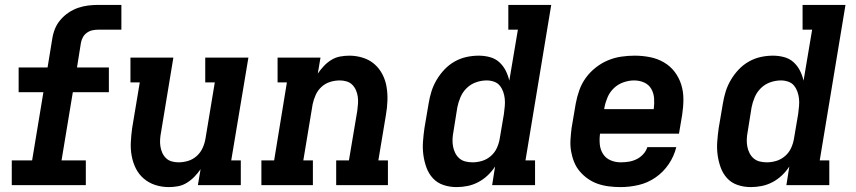

<svg xmlns="http://www.w3.org/2000/svg" viewBox="-20 -755 3490 783"><path d="M28 0V-101H111L157 -379H56V-480H174L193 -596Q196 -617 204 -637Q212 -657 226.5 -674Q241 -691 259.5 -703.5Q278 -716 298.5 -723Q319 -730 339.5 -732.5Q360 -735 381 -735H475V-634H381Q369 -634 357 -631.5Q345 -629 334.5 -621.5Q324 -614 318 -603Q312 -592 310 -580L294 -480H424V-379H277L231 -101H330V0Z M669 8Q640 8 613.5 -0.5Q587 -9 566.5 -26.5Q546 -44 534 -68Q522 -92 517 -119.5Q512 -147 513.5 -175.5Q515 -204 519 -233L550 -419H512V-520H687L637 -217Q634 -202 633 -187.5Q632 -173 634 -159Q636 -145 641.5 -132.5Q647 -120 656.5 -110.5Q666 -101 679.5 -97Q693 -93 708 -93Q728 -93 747.5 -99Q767 -105 782.5 -119Q798 -133 806.5 -152Q815 -171 818 -190L856 -419H817V-520H993L923 -101H962V0H787L798 -65Q787 -49 773 -34.5Q759 -20 742 -9.5Q725 1 706 4.5Q687 8 669 8Z M1046 0V-101H1098L1150 -419H1112V-520H1287L1276 -455Q1287 -471 1300.5 -485.5Q1314 -500 1331 -510.5Q1348 -521 1367 -524.5Q1386 -528 1405 -528Q1433 -528 1460 -519.5Q1487 -511 1507 -493.5Q1527 -476 1539.5 -452Q1552 -428 1556.5 -400.5Q1561 -373 1560 -344.5Q1559 -316 1554 -287L1523 -101H1562V0H1351V-101H1403L1437 -303Q1439 -318 1440 -332.5Q1441 -347 1439 -361Q1437 -375 1431.5 -387.5Q1426 -400 1416.5 -409.5Q1407 -419 1393.5 -423Q1380 -427 1366 -427Q1346 -427 1326.5 -421Q1307 -415 1291.5 -401Q1276 -387 1267.5 -368Q1259 -349 1255 -330L1217 -101H1256V0Z M1842 8Q1814 8 1788.5 -0.5Q1763 -9 1745.5 -28Q1728 -47 1719 -72Q1710 -97 1706.5 -123.5Q1703 -150 1705 -177.5Q1707 -205 1711 -233L1728 -333Q1732 -358 1739.5 -382Q1747 -406 1760.5 -429Q1774 -452 1792.5 -471.5Q1811 -491 1834 -504Q1857 -517 1882 -522.5Q1907 -528 1932 -528Q1956 -528 1978 -522Q2000 -516 2016 -501.5Q2032 -487 2042 -467.5Q2052 -448 2057 -426L2092 -634H2053V-735H2228L2123 -101H2162V0H1987L1999 -76Q1986 -56 1968.5 -39.5Q1951 -23 1930 -12Q1909 -1 1886.5 3.5Q1864 8 1842 8ZM1907 -93Q1927 -93 1946.5 -99Q1966 -105 1982 -119Q1998 -133 2006.5 -152Q2015 -171 2018 -190L2035 -290Q2037 -306 2038.5 -321.5Q2040 -337 2038.5 -352Q2037 -367 2032 -381Q2027 -395 2018 -406Q2009 -417 1994.5 -422Q1980 -427 1965 -427Q1943 -427 1921.5 -419.5Q1900 -412 1883.5 -396Q1867 -380 1858 -359Q1849 -338 1845 -317L1829 -217Q1826 -202 1825.5 -187Q1825 -172 1827.5 -158Q1830 -144 1836.5 -131Q1843 -118 1853.5 -109Q1864 -100 1878 -96.5Q1892 -93 1907 -93Z M2511 8Q2487 8 2463 5Q2439 2 2417.5 -5.5Q2396 -13 2377.5 -26Q2359 -39 2344.5 -56Q2330 -73 2321.5 -94Q2313 -115 2309 -138Q2305 -161 2306.5 -185Q2308 -209 2311 -233L2328 -333Q2333 -360 2342.5 -387Q2352 -414 2369 -437.5Q2386 -461 2409.5 -479.5Q2433 -498 2459.5 -509Q2486 -520 2513.5 -524Q2541 -528 2568 -528Q2600 -528 2630.5 -522Q2661 -516 2687 -501Q2713 -486 2731 -462.5Q2749 -439 2758 -410.5Q2767 -382 2767 -350.5Q2767 -319 2762 -287L2749 -210H2427Q2424 -188 2426 -166.5Q2428 -145 2439 -127.5Q2450 -110 2469.5 -101.5Q2489 -93 2511 -93Q2527 -93 2543.5 -95.5Q2560 -98 2575.5 -105.5Q2591 -113 2603 -126Q2615 -139 2620 -155H2738Q2729 -118 2707 -85.5Q2685 -53 2653 -31Q2621 -9 2584 -0.5Q2547 8 2511 8ZM2444 -310H2646Q2649 -332 2647.5 -353.5Q2646 -375 2636 -392.5Q2626 -410 2607 -418.5Q2588 -427 2566 -427Q2545 -427 2523 -419.5Q2501 -412 2484 -396Q2467 -380 2458 -359Q2449 -338 2445 -317Z M3042 8Q3014 8 2988.5 -0.5Q2963 -9 2945.5 -28Q2928 -47 2919 -72Q2910 -97 2906.5 -123.5Q2903 -150 2905 -177.5Q2907 -205 2911 -233L2928 -333Q2932 -358 2939.5 -382Q2947 -406 2960.5 -429Q2974 -452 2992.5 -471.5Q3011 -491 3034 -504Q3057 -517 3082 -522.5Q3107 -528 3132 -528Q3156 -528 3178 -522Q3200 -516 3216 -501.5Q3232 -487 3242 -467.5Q3252 -448 3257 -426L3292 -634H3253V-735H3428L3323 -101H3362V0H3187L3199 -76Q3186 -56 3168.5 -39.5Q3151 -23 3130 -12Q3109 -1 3086.5 3.5Q3064 8 3042 8ZM3107 -93Q3127 -93 3146.5 -99Q3166 -105 3182 -119Q3198 -133 3206.5 -152Q3215 -171 3218 -190L3235 -290Q3237 -306 3238.5 -321.5Q3240 -337 3238.5 -352Q3237 -367 3232 -381Q3227 -395 3218 -406Q3209 -417 3194.5 -422Q3180 -427 3165 -427Q3143 -427 3121.5 -419.5Q3100 -412 3083.5 -396Q3067 -380 3058 -359Q3049 -338 3045 -317L3029 -217Q3026 -202 3025.5 -187Q3025 -172 3027.5 -158Q3030 -144 3036.5 -131Q3043 -118 3053.5 -109Q3064 -100 3078 -96.5Q3092 -93 3107 -93Z"/></svg>

Font: Iosevka Etoile Oblique
Style: Bold
Weight: 700
Italic angle: -9°
Designer: Belleve Invis
Foundry: Belleve Invis
Version: Version 15.5.2; ttfautohint (v1.8.4)